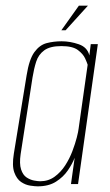

<svg xmlns="http://www.w3.org/2000/svg" viewBox="-20 -651 390 679"><path d="M113 8Q104 8 87 5.5Q70 3 54.5 -7.5Q39 -18 30.5 -41.5Q22 -65 29 -108L74 -384Q83 -441 101.5 -466.5Q120 -492 145 -498.5Q170 -505 198 -505Q228 -505 258.5 -494.5Q289 -484 296 -455L301 -495H326L256 0H231L244 -93Q236 -72 220 -48.5Q204 -25 178 -8.5Q152 8 113 8ZM122 -10Q151 -10 173 -26Q195 -42 210.5 -66Q226 -90 236 -116.5Q246 -143 251.5 -164.5Q257 -186 258 -196L290 -422Q288 -429 281 -444.5Q274 -460 255.5 -474Q237 -488 197 -488Q157 -488 136.5 -473Q116 -458 108 -433Q100 -408 95 -377L53 -106Q48 -72 54.5 -52Q61 -32 74 -23.5Q87 -15 100.5 -12.5Q114 -10 122 -10ZM197 -544 259 -631H291L212 -544Z"/></svg>

Font: Alumni Sans SC Thin
Style: Italic
Weight: 100
Italic angle: -8°
Designer: Robert E. Leuschke
Foundry: Robert E. Leuschke
Version: Version 1.016